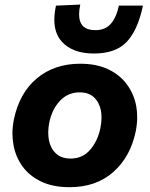

<svg xmlns="http://www.w3.org/2000/svg" viewBox="-20 -784 638 818"><path d="M276.5 13.5Q205 13.5 154.8 -10.8Q104.5 -35 75 -76.2Q45.5 -117.5 37 -169.5Q33 -192 33 -215.5Q33 -245.5 39.5 -276.5Q63 -388.5 137.5 -450.5Q212 -512.5 321.5 -512.5Q391 -512.5 441 -488.8Q491 -465 521 -424Q551 -383 560.5 -331.5Q564.5 -308.5 564.5 -284.5Q564.5 -254.5 558 -223Q535 -114.5 462 -50.5Q389 13.5 276.5 13.5ZM281 -108.5Q332 -108.5 364.2 -146.2Q396.5 -184 407.5 -237.5Q412.5 -261 412.5 -282.5Q412.5 -298.5 410 -313Q403 -348 380.5 -369.2Q358 -390.5 320 -390.5Q269 -390.5 235.2 -354.2Q201.5 -318 190 -262Q185.5 -240 185.5 -219Q185.5 -202.5 188.5 -186.5Q195.5 -151.5 218.5 -130Q241.5 -108.5 281 -108.5ZM380 -556Q288.5 -556 243 -607Q211.5 -642 211.5 -700Q211.5 -727.5 218.5 -760L322 -764.5Q317 -741.5 317 -723Q317 -655.5 386 -655.5Q428.5 -655.5 452.2 -682.8Q476 -710 486.5 -760H589Q567 -655.5 520 -605.8Q473 -556 380 -556Z"/></svg>

Font: Heraclito
Style: Bold Italic
Weight: 700
Italic angle: -12°
Designer: Kostas Bartsokas (font) & Cristiano Sobral (main changes)
Foundry: Kostas Bartsokas (font) & Cristiano Sobral (main changes)
Version: Version 1.00;July 8, 2020;FontCreator 13.0.0.2655 64-bit